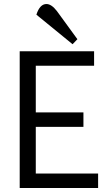

<svg xmlns="http://www.w3.org/2000/svg" viewBox="-20 -935 550 955"><path d="M78 0V-680H448V-608H158V-376H395V-304H158V-72H468V0ZM341 -715 161 -862Q178 -915 211 -915Q236 -915 263 -880L365 -740Z"/></svg>

Font: Imprima
Style: Regular
Weight: 400
Designer: Eduardo Tunni
Foundry: Eduardo Tunni
Version: Version 1.002; ttfautohint (v1.8.4.7-5d5b);gftools[0.9.23]